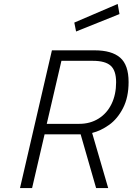

<svg xmlns="http://www.w3.org/2000/svg" viewBox="-20 -949 669 969"><path d="M242 -695H457Q544 -695 586.5 -658Q629 -621 629 -535Q629 -458 601 -403.5Q573 -349 531 -319Q489 -289 445 -278L526 0H465L387 -271H205L142 0H81ZM380 -324Q435 -324 477.5 -350.5Q520 -377 543 -424.5Q566 -472 566 -534Q566 -593 538.5 -617.5Q511 -642 449 -642H290L216 -324ZM355 -835 574 -929 583 -878 364 -790Z"/></svg>

Font: Cairo Light
Style: Italic
Weight: 300
Italic angle: -13°
Designer: Mohamed Gaber, Accademia di Belle Arti di Urbino and others
Foundry: Kief Type Foundry, Accademia di Belle Arti di Urbino and others
Version: Version 3.011